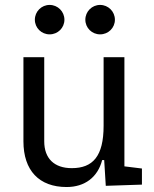

<svg xmlns="http://www.w3.org/2000/svg" viewBox="-20 -750 626 780"><path d="M250.5 9.8C324.2 9.8 377 -29.8 395 -99.6H403.3L409.7 4.9L556.6 0V-65.4L485.4 -74.2V-517.6H400.9V-239.3C400.9 -114.7 356.9 -66.9 271.5 -66.9C200.7 -66.9 159.7 -106 159.7 -175.8V-517.6H75.2V-175.8C75.2 -57.6 138.7 9.8 250.5 9.8ZM181.6 -610.4C214.8 -610.4 241.7 -636.7 241.7 -669.9C241.7 -703.1 214.8 -730 181.6 -730C148.4 -730 121.6 -703.1 121.6 -669.9C121.6 -636.7 148.4 -610.4 181.6 -610.4ZM386.7 -610.4C419.9 -610.4 446.8 -636.7 446.8 -669.9C446.8 -703.1 419.9 -730 386.7 -730C353.5 -730 326.7 -703.1 326.7 -669.9C326.7 -636.7 353.5 -610.4 386.7 -610.4Z"/></svg>

Font: Cascadia Mono PL SemiLight
Style: Regular
Weight: 350
Monospace: yes
Designer: Aaron Bell
Foundry: Saja Typeworks
Version: Version 2404.023